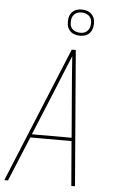

<svg xmlns="http://www.w3.org/2000/svg" viewBox="-62 -998 625 1039"><g transform="rotate(5 250.0 -478.0)"><path d="M2 0 304 -735H326L386 0H366L346 -242H122L22 0ZM345 -260 326 -490Q321 -542 317.5 -594.5Q314 -647 310 -700Q288 -647 266.5 -594.5Q245 -542 224 -490L129 -260ZM341 -814Q324 -814 308.5 -820Q293 -826 283 -839Q273 -852 271 -868.5Q269 -885 271 -902Q273 -914 279 -925Q285 -936 295.5 -943.5Q306 -951 317.5 -953.5Q329 -956 340 -956Q357 -956 372.5 -950Q388 -944 398 -931Q408 -918 410.5 -901.5Q413 -885 410 -868Q408 -856 402 -845Q396 -834 386 -826.5Q376 -819 364 -816.5Q352 -814 341 -814ZM341 -830Q350 -830 359 -832Q368 -834 375.5 -840Q383 -846 388 -854.5Q393 -863 394 -872Q397 -885 395 -898Q393 -911 385.5 -920.5Q378 -930 366 -935Q354 -940 341 -940Q332 -940 322.5 -938Q313 -936 305.5 -930Q298 -924 293 -915.5Q288 -907 287 -898Q285 -885 286.5 -872Q288 -859 295.5 -849.5Q303 -840 315.5 -835Q328 -830 341 -830Z"/></g></svg>

Font: Iosevka SS18 Thin
Style: Italic
Weight: 100
Italic angle: -9°
Monospace: yes
Designer: Belleve Invis
Foundry: Belleve Invis
Version: Version 25.1.1; ttfautohint (v1.8.4)